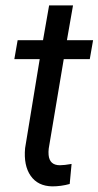

<svg xmlns="http://www.w3.org/2000/svg" viewBox="-20 -676 362 706"><path d="M248.5 -656.2 226.1 -528.3H322.3L310.1 -458.5H214.4L159.2 -129.9Q157.7 -117.2 158.7 -106.4Q162.1 -68.4 200.2 -68.4Q216.3 -68.4 243.2 -73.2L236.3 0.5Q204.6 9.3 171.9 9.3Q119.1 8.3 92.8 -29.5Q66.4 -67.4 72.3 -131.3L126 -458.5H32.7L44.9 -528.3H138.2L160.6 -656.2Z"/></svg>

Font: TypoPRO Roboto
Style: Italic
Weight: 400
Italic angle: -12°
Designer: Google
Version: Version 2.136; 2016